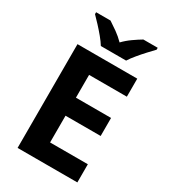

<svg xmlns="http://www.w3.org/2000/svg" viewBox="-223 -1039 1007 1144"><g transform="rotate(30 280.0 -467.0)"><path d="M501 0H89.8V-713.9H501V-589.8H241.2V-433.1H482.9V-309.1H241.2V-125H501ZM215.8 -773.9Q202.1 -796.4 179.7 -823.5Q157.2 -850.6 133.3 -876.5Q109.4 -902.3 90.8 -920.9V-934.1H189.9Q215.8 -917.5 245.6 -896.2Q275.4 -875 301.8 -848.1Q327.6 -875 358.6 -896.7Q389.6 -918.5 416 -934.1H514.6V-920.9Q497.1 -902.8 473.1 -877Q449.2 -851.1 426.5 -823.7Q403.8 -796.4 389.6 -773.9Z"/></g></svg>

Font: Wonky
Style: Regular
Weight: 400
Designer: Monotype Design Team
Foundry: Monotype Imaging Inc.
Version: Version 3.000